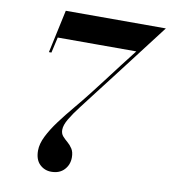

<svg xmlns="http://www.w3.org/2000/svg" viewBox="-84 -823 807 906"><g transform="rotate(10 319.0 -370.0)"><path d="M222 10Q189.5 10 166.5 -12.2Q143.5 -34.5 143.5 -78Q143.5 -110 162.2 -147.5Q181 -185 211 -225.2Q241 -265.5 275.5 -306.5Q310 -347.5 341.5 -388Q367.5 -421 396.8 -459.8Q426 -498.5 457.2 -539.2Q488.5 -580 519 -619H142.5L125.5 -544H113.5L158 -750H637.5Q637.5 -750 619.2 -726Q601 -702 570.8 -662.8Q540.5 -623.5 504.8 -576.5Q469 -529.5 433.2 -483Q397.5 -436.5 368.5 -399Q334 -353.5 304.5 -315.5Q275 -277.5 257 -247Q239 -216.5 239 -194Q239 -176 249.2 -164.2Q259.5 -152.5 272.8 -141.5Q286 -130.5 296.2 -114.8Q306.5 -99 306.5 -73Q306.5 -38.5 284 -14.2Q261.5 10 222 10Z"/></g></svg>

Font: Bodoni Moda 18pt SemiBold
Style: Italic
Weight: 600
Italic angle: -13°
Designer: Owen Earl
Foundry: indestructible type
Version: Version 2.005